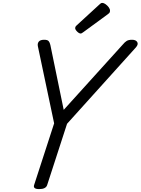

<svg xmlns="http://www.w3.org/2000/svg" viewBox="-20 -1289 969 1323"><path d="M250 14Q206 14 215 -14L353 -439L241 -970Q237 -990 247.5 -1002.5Q258 -1015 284 -1015Q307 -1015 315 -1006Q323 -997 327 -979L419 -532L826 -982Q840 -999 853 -1007Q866 -1015 890 -1015Q916 -1015 925.5 -999.5Q935 -984 917 -963L442 -436L305 -14Q296 14 250 14ZM536 -1058Q525 -1058 511.5 -1071.5Q498 -1085 498 -1095Q498 -1099 499.5 -1103Q501 -1107 507 -1113L665 -1258Q670 -1263 674.5 -1266Q679 -1269 685 -1269Q695 -1269 707.5 -1260Q720 -1251 729 -1239Q738 -1227 738 -1216Q738 -1209 736 -1204Q734 -1199 723 -1191L555 -1068Q549 -1064 544.5 -1061Q540 -1058 536 -1058Z"/></svg>

Font: Playwrite RO
Style: Regular
Weight: 400
Designer: Veronika Burian, José Scaglione
Foundry: TypeTogether
Version: Version 1.002